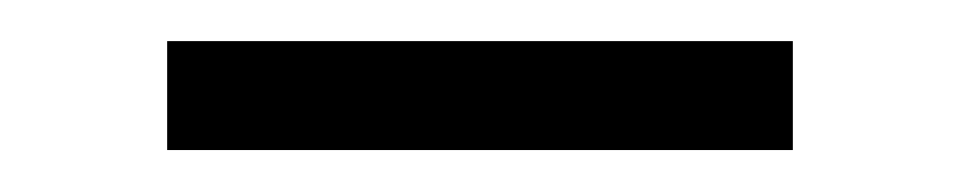

<svg xmlns="http://www.w3.org/2000/svg" viewBox="-20 -361 460 92"><path d="M60.1 -289.1V-341.3H359.9V-289.1Z"/></svg>

Font: Manrope Light
Style: Regular
Weight: 300
Designer: Mikhail Sharanda
Foundry: Mikhail Sharanda
Version: Version 4.505;FEAKit 1.0